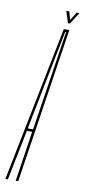

<svg xmlns="http://www.w3.org/2000/svg" viewBox="-126 -788 363 822"><g transform="rotate(10 55.5 -377.0)"><path d="M-39 0 96 -675H120L17 0H6L39 -218.5H16L-28 0ZM18 -229.5H41L108 -664H104ZM109 -703 93 -754H106L116 -718L138 -754H150L118 -703Z"/></g></svg>

Font: Anybody UltraCondensed Thin
Style: Italic
Weight: 100
Width: 1
Italic angle: -10°
Designer: Tyler Finck
Foundry: Etcetera Type Company
Version: Version 1.010; ttfautohint (v1.8.3) -l 8 -r 50 -G 200 -x 14 